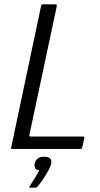

<svg xmlns="http://www.w3.org/2000/svg" viewBox="-20 -693 464 893"><path d="M37 0Q30 0 32 -7L171 -665Q172 -673 180 -673H237Q242 -673 243 -671Q244 -669 244 -664L117 -67Q116 -63 116.5 -60.5Q117 -58 123 -58H364Q370 -58 371.5 -56.5Q373 -55 372 -49L363 -10Q361 -3 359.5 -1.5Q358 0 351 0ZM218 69Q215 82 204 102Q193 122 179.5 142Q166 162 153 176Q149 180 146 180Q141 180 132.5 180Q124 180 117 180Q115 179 115.5 178Q116 177 120 170Q129 157 142 135.5Q155 114 163 99Q148 98 143.5 89Q139 80 141 69Q144 54 154.5 45Q165 36 185 36Q203 36 212 43Q221 50 218 69Z"/></svg>

Font: Glory
Style: Italic
Weight: 400
Italic angle: -12°
Designer: Robert Leuschke
Foundry: Robert Leuschke
Version: Version 1.011